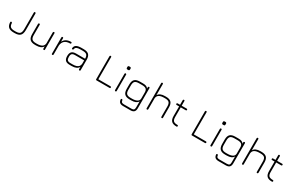

<svg xmlns="http://www.w3.org/2000/svg" viewBox="214 -2389 6499 4289"><g transform="rotate(30 3463.5 -245.0)"><path d="M204 0Q112.5 0 69.2 -38.2Q26 -76.5 22 -161Q21.5 -171.5 26.5 -177.2Q31.5 -183 42 -183Q62.5 -183 64 -162Q67 -94.5 98.8 -68.2Q130.5 -42 204 -42H231Q284 -42 314.8 -55.2Q345.5 -68.5 358.8 -99.2Q372 -130 372 -183V-612Q372 -633 393 -633Q414 -633 414 -612V-183Q414 -86.5 371 -43.2Q328 0 231 0Z M981 -461Q1002 -461 1002 -440V-21Q1002 0 981 0Q960 0 960 -21V-79Q914.5 0 783 0H755Q663.5 0 621.8 -41.8Q580 -83.5 580 -175V-440Q580 -461 601 -461Q622 -461 622 -440V-175Q622 -101.5 651.8 -71.8Q681.5 -42 755 -42H783Q866 -42 910.5 -70.5Q955 -99 960 -158V-440Q960 -461 981 -461Z M1203 0Q1182 0 1182 -21V-440Q1182 -461 1203 -461Q1224 -461 1224 -440V-350.5Q1249 -404 1299.2 -432.5Q1349.5 -461 1420 -461Q1441 -461 1441 -440Q1441 -419 1420 -419Q1330 -419 1280 -376Q1230 -333 1224 -251V-21Q1224 0 1203 0Z M1647 0Q1571.5 0 1536.8 -34.8Q1502 -69.5 1502 -145Q1502 -221 1537 -256Q1572 -291 1647 -291H1880Q1879.5 -361.5 1849.5 -390.2Q1819.5 -419 1747 -419H1689Q1621 -419 1590 -403.2Q1559 -387.5 1553 -350Q1551.5 -340.5 1546.8 -335.2Q1542 -330 1532 -330Q1521.5 -330 1516 -335.8Q1510.5 -341.5 1511 -352Q1515 -409 1559.2 -435Q1603.5 -461 1689 -461H1747Q1838.5 -461 1880.2 -419.2Q1922 -377.5 1922 -286V-21Q1922 0 1901 0Q1880 0 1880 -21V-80Q1834 0 1703 0ZM1647 -42H1703Q1755.5 -42 1793.8 -54Q1832 -66 1854.2 -92Q1876.5 -118 1880 -160V-249H1647Q1589.5 -249 1566.8 -226.2Q1544 -203.5 1544 -145Q1544 -87.5 1566.8 -64.8Q1589.5 -42 1647 -42Z M2344 0Q2323 0 2323 -21V-612Q2323 -633 2344 -633Q2365 -633 2365 -612V-42H2678Q2699 -42 2699 -21Q2699 0 2678 0Z M2819.5 -555Q2789.5 -555 2789.5 -586V-606.5Q2789.5 -636.5 2819.5 -636.5H2840Q2869.5 -636.5 2869.5 -606.5V-586Q2869.5 -555 2840 -555ZM2830 0Q2809 0 2809 -21V-440Q2809 -461 2830 -461Q2851 -461 2851 -440V-21Q2851 0 2830 0Z M3144 200Q3085.5 200 3056 175.8Q3026.5 151.5 3022 99Q3021.5 88.5 3027 82.8Q3032.5 77 3042 77Q3052.5 77 3058 82.2Q3063.5 87.5 3064 98Q3067 132.5 3085.2 145.2Q3103.5 158 3144 158H3330Q3376.5 158 3393.8 140.8Q3411 123.5 3411 77V-75Q3389.5 -38 3346.8 -19Q3304 0 3234 0H3196Q3104.5 0 3062.8 -41.8Q3021 -83.5 3021 -174V-286Q3021 -378.5 3062.8 -419.8Q3104.5 -461 3196 -461H3278Q3331.5 -461 3363 -447Q3394.5 -433 3411 -403.5V-440Q3411 -461 3432 -461Q3453 -461 3453 -440V77Q3453 140.5 3423.5 170.2Q3394 200 3330 200ZM3196 -42H3234Q3316 -42 3363.5 -69.2Q3411 -96.5 3411 -151V-307Q3411 -368.5 3378.8 -393.8Q3346.5 -419 3278 -419H3196Q3122.5 -419 3092.8 -389.8Q3063 -360.5 3063 -286V-174Q3063 -101.5 3092.8 -71.8Q3122.5 -42 3196 -42Z M3645 0Q3624 0 3624 -21V-669Q3624 -690 3645 -690Q3666 -690 3666 -669V-382Q3711.5 -461 3843 -461H3871Q3962.5 -461 4004.2 -419.2Q4046 -377.5 4046 -286V-21Q4046 0 4025 0Q4004 0 4004 -21V-286Q4004 -359.5 3974.2 -389.2Q3944.5 -419 3871 -419H3843Q3760 -419 3715.5 -390.8Q3671 -362.5 3666 -303V-21Q3666 0 3645 0Z M4403 0Q4313 0 4272 -41Q4231 -82 4231 -171V-419H4168Q4147 -419 4147 -440Q4147 -461 4168 -461H4231V-580Q4231 -601 4252 -601Q4273 -601 4273 -580V-461H4402Q4423 -461 4423 -440Q4423 -419 4402 -419H4273V-171Q4273 -99 4301.8 -70.5Q4330.5 -42 4403 -42Q4416 -42 4420.5 -36.5Q4425 -31 4425 -21Q4425 0 4403 0Z M4806 0Q4785 0 4785 -21V-612Q4785 -633 4806 -633Q4827 -633 4827 -612V-42H5140Q5161 -42 5161 -21Q5161 0 5140 0Z M5281.5 -555Q5251.5 -555 5251.5 -586V-606.5Q5251.5 -636.5 5281.5 -636.5H5302Q5331.5 -636.5 5331.5 -606.5V-586Q5331.5 -555 5302 -555ZM5292 0Q5271 0 5271 -21V-440Q5271 -461 5292 -461Q5313 -461 5313 -440V-21Q5313 0 5292 0Z M5606 200Q5547.5 200 5518 175.8Q5488.5 151.5 5484 99Q5483.5 88.5 5489 82.8Q5494.5 77 5504 77Q5514.5 77 5520 82.2Q5525.5 87.5 5526 98Q5529 132.5 5547.2 145.2Q5565.5 158 5606 158H5792Q5838.5 158 5855.8 140.8Q5873 123.5 5873 77V-75Q5851.5 -38 5808.8 -19Q5766 0 5696 0H5658Q5566.5 0 5524.8 -41.8Q5483 -83.5 5483 -174V-286Q5483 -378.5 5524.8 -419.8Q5566.5 -461 5658 -461H5740Q5793.5 -461 5825 -447Q5856.5 -433 5873 -403.5V-440Q5873 -461 5894 -461Q5915 -461 5915 -440V77Q5915 140.5 5885.5 170.2Q5856 200 5792 200ZM5658 -42H5696Q5778 -42 5825.5 -69.2Q5873 -96.5 5873 -151V-307Q5873 -368.5 5840.8 -393.8Q5808.5 -419 5740 -419H5658Q5584.5 -419 5554.8 -389.8Q5525 -360.5 5525 -286V-174Q5525 -101.5 5554.8 -71.8Q5584.5 -42 5658 -42Z M6107 0Q6086 0 6086 -21V-669Q6086 -690 6107 -690Q6128 -690 6128 -669V-382Q6173.5 -461 6305 -461H6333Q6424.5 -461 6466.2 -419.2Q6508 -377.5 6508 -286V-21Q6508 0 6487 0Q6466 0 6466 -21V-286Q6466 -359.5 6436.2 -389.2Q6406.5 -419 6333 -419H6305Q6222 -419 6177.5 -390.8Q6133 -362.5 6128 -303V-21Q6128 0 6107 0Z M6865 0Q6775 0 6734 -41Q6693 -82 6693 -171V-419H6630Q6609 -419 6609 -440Q6609 -461 6630 -461H6693V-580Q6693 -601 6714 -601Q6735 -601 6735 -580V-461H6864Q6885 -461 6885 -440Q6885 -419 6864 -419H6735V-171Q6735 -99 6763.8 -70.5Q6792.5 -42 6865 -42Q6878 -42 6882.5 -36.5Q6887 -31 6887 -21Q6887 0 6865 0Z"/></g></svg>

Font: Jura Light Light
Style: Regular
Weight: 300
Version: Version 5.106